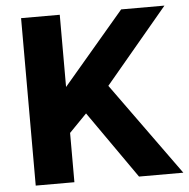

<svg xmlns="http://www.w3.org/2000/svg" viewBox="-51 -761 797 811"><g transform="rotate(-5 347.0 -355.0)"><path d="M67.9 0V-710H231.9V-403.8L492.2 -710H675.8L410.2 -393.1L693.8 0H505.9L306.2 -285.2L231.9 -209V0Z"/></g></svg>

Font: Raleway-v4020 ExtraBold
Style: Regular
Weight: 800
Designer: Matt McInerney, Pablo Impallari, Rodrigo Fuenzalida
Foundry: Matt McInerney, Pablo Impallari, Rodrigo Fuenzalida
Version: Version 4.020;PS 004.020;hotconv 1.0.88;makeotf.lib2.5.64775